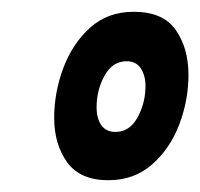

<svg xmlns="http://www.w3.org/2000/svg" viewBox="-20 -738 340 326"><path d="M164 -432Q116 -432 94 -462.5Q72 -493 72 -538Q72 -581 87.5 -622.5Q103 -664 133 -691Q163 -718 207 -718Q257 -718 278.5 -687Q300 -656 300 -611Q300 -568 284.5 -527Q269 -486 238.5 -459Q208 -432 164 -432ZM176 -514Q200 -514 213.5 -538.5Q227 -563 227 -592Q227 -610 219 -622Q211 -634 195 -634Q171 -634 157.5 -609.5Q144 -585 144 -556Q144 -537 152 -525.5Q160 -514 176 -514Z"/></svg>

Font: Georama SemiCondensed SemiBold
Style: Italic
Weight: 600
Width: 4
Italic angle: -9°
Designer: Jean-Baptiste Levee
Foundry: Production Type
Version: Version 1.000